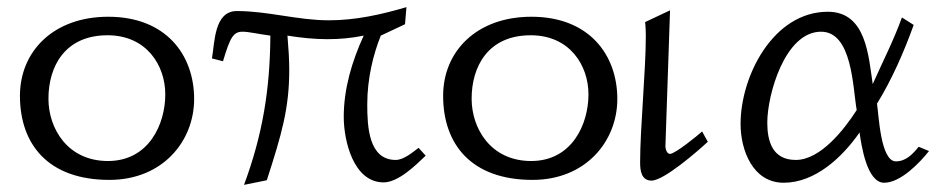

<svg xmlns="http://www.w3.org/2000/svg" viewBox="-20 -497 2628 539"><path d="M36 -228C36 -92 115 8 287 8C437 8 525 -101 525 -219C525 -344 445 -450 284 -450C130 -450 36 -353 36 -228ZM116 -220C116 -309 161 -398 282 -398C391 -398 444 -314 444 -232C444 -150 399 -45 283 -45C170 -45 116 -136 116 -220Z M575 -333 606 -325C626 -392 635 -408 661 -408C678 -408 702 -402 739 -397C738 -245 717 -118 665 22L729 9C771 -121 792 -193 792 -301C792 -330 790 -361 787 -397C824 -391 862 -387 899 -387C933 -387 967 -390 1001 -397C968 -325 945 -248 945 -169C945 -102 972 15 1057 15C1098 15 1147 -33 1175 -60L1155 -82C1138 -69 1113 -48 1091 -48C1015 -48 1011 -141 1011 -204C1011 -277 1028 -345 1049 -397L1117 -429L1121 -477C1050 -456 978 -440 903 -440C816 -440 732 -466 645 -466C581 -466 583 -378 575 -333Z M1224 -228C1224 -92 1303 8 1475 8C1625 8 1713 -101 1713 -219C1713 -344 1633 -450 1472 -450C1318 -450 1224 -353 1224 -228ZM1304 -220C1304 -309 1349 -398 1470 -398C1579 -398 1632 -314 1632 -232C1632 -150 1587 -45 1471 -45C1358 -45 1304 -136 1304 -220Z M1777 -41C1777 -19 1780 10 1809 10C1844 10 1939 -73 1967 -99L1951 -128C1938 -116 1875 -65 1861 -65C1852 -65 1848 -79 1848 -86C1848 -91 1861 -468 1861 -468L1791 -435C1791 -435 1793 -421 1793 -395C1793 -300 1777 -136 1777 -41Z M2059 -149C2059 -76 2093 16 2180 16C2269 16 2345 -56 2393 -125C2398 -91 2413 16 2462 16C2508 16 2561 -39 2588 -73L2559 -85C2542 -64 2523 -44 2495 -44C2452 -44 2447 -174 2442 -206C2484 -274 2518 -352 2545 -427L2512 -448C2488 -382 2459 -326 2430 -261C2418 -340 2412 -464 2304 -464C2151 -464 2059 -284 2059 -149ZM2134 -153C2134 -230 2183 -408 2285 -408C2373 -408 2374 -250 2385 -188C2351 -135 2284 -48 2214 -48C2148 -48 2134 -101 2134 -153Z"/></svg>

Font: KpMath
Style: Sans
Weight: 400
Version: Version 0.64